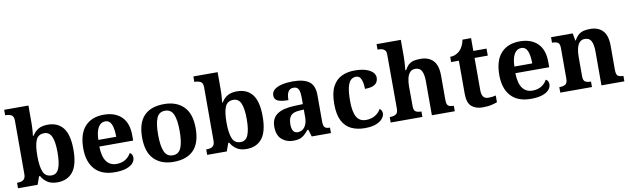

<svg xmlns="http://www.w3.org/2000/svg" viewBox="-45 -1291 6008 1832"><g transform="rotate(-10 2959.0 -375.0)"><path d="M397.4 10Q339.3 10 302.7 -14.5Q266.1 -39 244 -78H234.8L207 0H17V-53H23.7Q43 -53 60.5 -58Q78 -63 89 -78Q100 -92.9 100 -122.8V-640Q100 -683.4 76.4 -695.2Q52.8 -707 21 -707H17V-760H252V-589Q252 -574.4 251 -551.7Q250 -529 248 -506Q246 -483 244 -468H251Q273 -505 308.5 -526.5Q344.1 -548 401.3 -548Q499 -548 550.5 -481.3Q602 -414.7 602 -270.3Q602 -125 549.4 -57.5Q496.7 10 397.4 10ZM354.8 -65Q404.8 -65 426.4 -117.9Q448 -170.8 448 -271Q448 -373 426 -423.5Q404 -474 353.8 -474Q295.4 -474 273.7 -423.8Q252 -373.6 252 -270.4Q252 -171 273.5 -118Q295 -65 354.8 -65Z M955 10Q828 10 762 -62.5Q696 -135 696 -265Q696 -406 761 -477.5Q826 -549 944 -549Q1053 -549 1115.5 -488Q1178 -427 1178 -308V-257H850Q853 -157 887.5 -111Q922 -65 984 -65Q1036 -65 1072 -88.5Q1108 -112 1125 -146Q1139 -139 1145.5 -126.5Q1152 -114 1152 -97Q1152 -69 1131 -44.5Q1110 -20 1066.5 -5Q1023 10 955 10ZM1025 -321Q1025 -398 1007 -441Q989 -484 946 -484Q904 -484 879 -442.5Q854 -401 852 -321Z M1524.6 10Q1405 10 1336 -59.3Q1267 -128.7 1267 -270.3Q1267 -411 1333.1 -480Q1399.2 -549 1528 -549Q1648 -549 1717 -480Q1786 -411 1786 -270.3Q1786 -128.7 1719.5 -59.3Q1653 10 1524.6 10ZM1527 -53Q1585 -53 1608 -108.5Q1631 -164 1631 -270.5Q1631 -377 1607.5 -431Q1584 -485 1526 -485Q1468 -485 1445 -431.2Q1422 -377.5 1422 -270Q1422 -164 1445.5 -108.5Q1469 -53 1527 -53Z M2230.4 10Q2172.3 10 2135.7 -14.5Q2099.1 -39 2077 -78H2067.8L2040 0H1850V-53H1856.7Q1876 -53 1893.5 -58Q1911 -63 1922 -78Q1933 -92.9 1933 -122.8V-640Q1933 -683.4 1909.4 -695.2Q1885.8 -707 1854 -707H1850V-760H2085V-589Q2085 -574.4 2084 -551.7Q2083 -529 2081 -506Q2079 -483 2077 -468H2084Q2106 -505 2141.5 -526.5Q2177.1 -548 2234.3 -548Q2332 -548 2383.5 -481.3Q2435 -414.7 2435 -270.3Q2435 -125 2382.4 -57.5Q2329.7 10 2230.4 10ZM2187.8 -65Q2237.8 -65 2259.4 -117.9Q2281 -170.8 2281 -271Q2281 -373 2259 -423.5Q2237 -474 2186.8 -474Q2128.4 -474 2106.7 -423.8Q2085 -373.6 2085 -270.4Q2085 -171 2106.5 -118Q2128 -65 2187.8 -65Z M2684 10Q2618 10 2572.5 -30Q2527 -70 2527 -153Q2527 -234 2583 -273Q2639 -312 2751 -316L2833 -318.8V-374Q2833 -407.6 2829 -433.3Q2825 -459 2812 -473.5Q2799 -488 2771.5 -488Q2746 -488 2731 -474Q2716 -460 2710 -435.5Q2704 -411 2704 -380Q2637 -380 2603 -395Q2569 -410 2569 -447Q2569 -483.8 2597 -505.9Q2625 -528 2671.9 -538.5Q2718.8 -549 2774.8 -549Q2880 -549 2932.5 -511Q2985 -473 2985 -379.3V-124Q2985 -82.6 2998 -67.8Q3011 -53 3045 -53H3049V0H2863L2842 -69H2833.4Q2811 -42 2791.5 -24.5Q2772 -7 2747 1.5Q2722 10 2684 10ZM2739.2 -63Q2782.2 -63 2807.6 -98Q2833 -133 2833 -191V-266L2787.8 -263.2Q2727.9 -259.5 2704.9 -231.4Q2682 -203.3 2682 -148.8Q2682 -63 2739.2 -63Z M3376 10Q3303 10 3247 -16.5Q3191 -43 3159.5 -103.5Q3128 -164 3128 -266Q3128 -374 3160.5 -435.5Q3193 -497 3248.5 -523Q3304 -549 3373 -549Q3438 -549 3482 -535Q3526 -521 3548.5 -497.5Q3571 -474 3571 -444Q3571 -423 3560.5 -403.5Q3550 -384 3522 -371.5Q3494 -359 3442 -359Q3442 -394 3436 -423Q3430 -452 3416 -470Q3402 -488 3377 -488Q3348 -488 3326.5 -468.5Q3305 -449 3293.5 -401Q3282 -353 3282 -267Q3282 -166 3310 -115.5Q3338 -65 3401 -65Q3453 -65 3491 -88.5Q3529 -112 3546 -146Q3558 -139 3564 -126.5Q3570 -114 3570 -100Q3570 -75 3549.5 -49.5Q3529 -24 3486.5 -7Q3444 10 3376 10Z M3628 0V-53H3630Q3664 -53 3686.5 -65Q3709 -77 3709 -122L3708 -646Q3708 -672.9 3696 -686Q3684 -699 3667.5 -703Q3651 -707 3637 -707H3625V-760H3860V-595Q3860 -569 3858 -539.6Q3856 -510.2 3854 -489.1Q3852 -468 3852 -468H3861Q3881 -506 3904.5 -523Q3928 -540 3955.5 -544.5Q3983 -549 4013.6 -549Q4091 -549 4135 -503.2Q4179 -457.4 4179 -356V-123.8Q4179 -77.6 4195.5 -65.3Q4212 -53 4246 -53H4249V0H4027V-329Q4027 -394 4009.2 -429Q3991.4 -464 3947 -464Q3914 -464 3895 -442.5Q3876 -421 3868 -385.5Q3860 -350 3860 -309L3861 -118Q3861 -76 3880 -64.5Q3899 -53 3932 -53H3935V0Z M4518 10Q4451 10 4411 -25Q4371 -60 4371 -148V-468H4296V-519Q4328 -519 4353.5 -532Q4379 -545 4394 -561Q4409 -577 4421 -601.5Q4433 -626 4440 -660H4523V-536H4651V-468H4523V-158Q4523 -113 4538.5 -92Q4554 -71 4589 -71Q4609 -71 4626.5 -73.5Q4644 -76 4660 -80V-15Q4644 -8 4607.5 1Q4571 10 4518 10Z M4986 10Q4859 10 4793 -62.5Q4727 -135 4727 -265Q4727 -406 4792 -477.5Q4857 -549 4975 -549Q5084 -549 5146.5 -488Q5209 -427 5209 -308V-257H4881Q4884 -157 4918.5 -111Q4953 -65 5015 -65Q5067 -65 5103 -88.5Q5139 -112 5156 -146Q5170 -139 5176.5 -126.5Q5183 -114 5183 -97Q5183 -69 5162 -44.5Q5141 -20 5097.5 -5Q5054 10 4986 10ZM5056 -321Q5056 -398 5038 -441Q5020 -484 4977 -484Q4935 -484 4910 -442.5Q4885 -401 4883 -321Z M5271 0V-53H5273Q5307 -53 5329 -65Q5351 -77 5351 -122V-418.4Q5351 -460.2 5331.5 -471.6Q5312 -483 5279 -483H5276V-536H5486L5498.7 -465H5503.5Q5524 -503 5547.5 -520.5Q5571 -538 5598.3 -543.5Q5625.7 -549 5656.9 -549Q5734 -549 5778 -503.2Q5822 -457.4 5822 -356V-123.8Q5822 -77.6 5838.5 -65.3Q5855 -53 5889 -53H5892V0H5670V-329Q5670 -394 5652.1 -429Q5634.3 -464 5589.8 -464Q5557 -464 5538.2 -442.5Q5519.3 -420.9 5511.2 -385.5Q5503 -350.1 5503 -309V-118Q5503 -76 5522.5 -64.5Q5542 -53 5575 -53H5578V0Z"/></g></svg>

Font: Noto Serif NP Hmong
Style: Regular
Weight: 400
Designer: Dalton Maag Ltd
Foundry: Dalton Maag Ltd
Version: Version 1.001